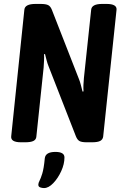

<svg xmlns="http://www.w3.org/2000/svg" viewBox="-20 -722 630 977"><path d="M87 2Q34 2 37 -28L104 -673Q107 -702 161 -702H186Q213 -702 225 -696Q237 -690 244 -672L382 -319Q387 -307 391.5 -289.5Q396 -272 400 -256L405 -257Q403 -286 407 -325L444 -673Q447 -702 500 -702H522Q576 -702 573 -672L505 -27Q503 -12 490 -5Q477 2 448 2H421Q395 2 384 -4.5Q373 -11 366 -29L227 -385Q222 -397 217.5 -414Q213 -431 209 -447L204 -446Q205 -430 204 -412.5Q203 -395 202 -378L165 -27Q164 -12 150.5 -5Q137 2 108 2ZM204 235Q194 235 184.5 231.5Q175 228 175 218Q175 209 181 198Q187 187 195 161.5Q203 136 208 83Q212 51 262 51Q308 51 308 79Q308 113 291.5 149Q275 185 251 210Q227 235 204 235Z"/></svg>

Font: Asap Condensed Condensed SemiBold
Style: Italic
Weight: 600
Width: 3
Italic angle: -6°
Designer: Pablo Cosgaya
Foundry: Omnibus-Type
Version: Version 3.001; ttfautohint (v1.8.4.7-5d5b)